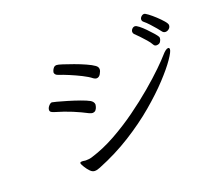

<svg xmlns="http://www.w3.org/2000/svg" viewBox="-123 -937 1245 1091"><g transform="rotate(-20 500.0 -391.5)"><path d="M955 -655Q955 -642 945 -633.5Q935 -625 924 -625Q913 -625 906 -633Q899 -643 885 -659.5Q871 -676 855 -693.5Q839 -711 824 -723Q817 -729 817 -738Q817 -747 825 -755Q833 -763 843 -763Q849 -763 866.5 -750Q884 -737 904.5 -718Q925 -699 940 -681.5Q955 -664 955 -655ZM881 -603Q881 -594 874 -582.5Q867 -571 849 -571Q838 -571 832 -582Q824 -597 808.5 -614.5Q793 -632 777.5 -648.5Q762 -665 751 -675Q745 -681 745 -689Q745 -699 752.5 -707Q760 -715 770 -715Q778 -715 794 -702.5Q810 -690 827.5 -672Q845 -654 859.5 -637.5Q874 -621 879 -612Q881 -609 881 -603ZM465 -511Q457 -511 447 -518Q427 -534 394 -550.5Q361 -567 326.5 -581.5Q292 -596 267 -604Q246 -611 246 -627Q246 -629 249 -637Q252 -645 258.5 -652.5Q265 -660 277 -660Q285 -660 311.5 -651.5Q338 -643 372.5 -630.5Q407 -618 438 -604Q469 -590 484 -579Q499 -569 499 -554Q499 -543 489.5 -527Q480 -511 465 -511ZM249 -33Q236 -46 224.5 -65Q213 -84 213 -89Q213 -96 225 -96Q228 -96 231 -96Q234 -96 238 -95Q241 -94 244.5 -94Q248 -94 251 -94Q273 -94 289 -100Q361 -122 435 -163Q509 -204 578.5 -254Q648 -304 707 -354Q766 -404 807.5 -444.5Q849 -485 866 -505Q891 -534 905 -534Q913 -534 913 -524Q913 -510 884.5 -468.5Q856 -427 803 -370Q750 -313 675.5 -250Q601 -187 508.5 -129Q416 -71 309 -28Q299 -24 291.5 -22Q284 -20 276 -20Q269 -20 262.5 -23Q256 -26 249 -33ZM390 -401Q408 -389 408 -373Q408 -373 406 -363Q404 -353 397 -343.5Q390 -334 376 -334Q370 -334 358 -339Q318 -360 273.5 -378.5Q229 -397 174 -413Q164 -416 156.5 -420.5Q149 -425 149 -434Q149 -446 159.5 -458Q170 -470 179 -470Q182 -470 207 -463.5Q232 -457 267 -446.5Q302 -436 336 -424Q370 -412 390 -401Z"/></g></svg>

Font: Klee One SemiBold
Style: Regular
Weight: 600
Designer: Fontworks Inc.
Foundry: Fontworks Inc.
Version: Version 1.00;January 12, 2022;FontCreator 13.0.0.2683 64-bit